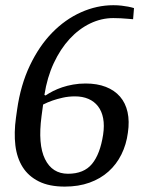

<svg xmlns="http://www.w3.org/2000/svg" viewBox="-20 -691 552 722"><path d="M44.4 -279.3Q57.6 -371.6 92.3 -444.6Q127 -517.6 176 -567.9Q225.1 -618.2 284.7 -644.8Q344.2 -671.4 406.2 -671.4Q422.9 -671.4 437.3 -669.7Q451.7 -668 461.9 -666Q474.1 -663.6 483.9 -660.6L480.5 -618.7Q469.7 -619.6 457.5 -620.6Q447.3 -621.6 433.6 -622.3Q419.9 -623 405.8 -623Q361.3 -623 319.1 -602.8Q276.9 -582.5 241.9 -544.7Q207 -506.8 182.1 -453.4Q157.2 -399.9 147 -334L151.4 -332Q163.6 -340.3 179.4 -348.4Q195.3 -356.4 214.1 -362.8Q232.9 -369.1 254.9 -373Q276.9 -377 302.2 -377Q345.2 -377 377.9 -364.3Q410.6 -351.6 431.4 -327.6Q452.1 -303.7 459.7 -269.3Q467.3 -234.9 460.9 -191.9Q455.1 -147.5 436.5 -110.1Q418 -72.8 387.9 -45.9Q357.9 -19 316.7 -4.2Q275.4 10.7 223.6 10.7Q165 10.7 126 -8.8Q86.9 -28.3 65.2 -62.7Q43.5 -97.2 37.8 -144.5Q32.2 -191.9 40 -248ZM367.7 -184.1Q373 -219.2 367.9 -246.1Q362.8 -272.9 348.6 -291.3Q334.5 -309.6 312.5 -319.1Q290.5 -328.6 262.2 -328.6Q237.8 -328.6 216.1 -323.7Q194.3 -318.8 177.7 -313Q158.2 -306.2 142.1 -297.9L136.2 -254.4Q122.1 -147.9 149.2 -92.8Q176.3 -37.6 235.8 -37.6Q295.4 -37.6 325.9 -74.5Q356.4 -111.3 367.7 -184.1Z"/></svg>

Font: Noticia Text
Style: Italic
Weight: 400
Italic angle: -8°
Designer: JM Sole
Foundry: JM Sole
Version: Version 1.003